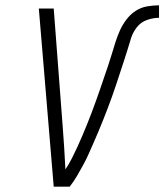

<svg xmlns="http://www.w3.org/2000/svg" viewBox="-20 -702 618 722"><path d="M182 0 126 -670H182L216 -223Q219 -184 221.5 -144.5Q224 -105 226 -65Q240 -86 250.5 -107Q261 -128 271 -149.5Q281 -171 290 -192.5Q299 -214 308 -236Q317 -258 325 -279.5Q333 -301 341 -323Q349 -345 356.5 -367Q364 -389 371.5 -411Q379 -433 386.5 -455Q394 -477 400.5 -499Q407 -521 414 -543Q421 -565 430.5 -586.5Q440 -608 455 -628Q470 -648 490 -661Q510 -674 533 -678Q556 -682 578 -682V-635Q556 -635 533 -627Q510 -619 495 -600Q480 -581 473 -559Q466 -537 459.5 -515Q453 -493 445.5 -471Q438 -449 431 -427Q424 -405 416.5 -383Q409 -361 401.5 -339.5Q394 -318 385.5 -296Q377 -274 368.5 -252.5Q360 -231 351 -209.5Q342 -188 332.5 -166.5Q323 -145 313.5 -123.5Q304 -102 292.5 -81Q281 -60 269 -39.5Q257 -19 242 0Z"/></svg>

Font: Lode Dark Term
Style: Italic
Weight: 400
Italic angle: -11°
Monospace: yes
Designer: Belleve Invis
Foundry: Belleve Invis
Version: Version 29.2.0